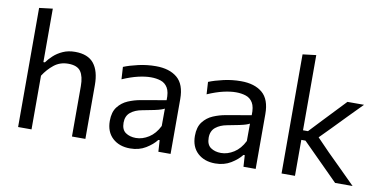

<svg xmlns="http://www.w3.org/2000/svg" viewBox="-72 -947 2305 1162"><g transform="rotate(10 1080.5 -366.0)"><path d="M86 0V-732L168.5 -742V-413.5H177.5Q192.5 -434.5 216.2 -456.5Q240 -478.5 272.8 -493.2Q305.5 -508 347.5 -508Q426.5 -508 463 -462.5Q499.5 -417 499.5 -330.5V0H417V-309.5Q417 -369 395.8 -399.5Q374.5 -430 319 -430Q268.5 -430 231.8 -400.8Q195 -371.5 168.5 -330V0Z M775 10Q708.5 10 667.2 -28Q626 -66 626 -133.5Q626 -187.5 650.5 -219.2Q675 -251 712.2 -266.8Q749.5 -282.5 787.5 -289L943 -316Q945 -366.5 929.5 -392.2Q914 -418 886.8 -427Q859.5 -436 826 -436Q791.5 -436 748.2 -426Q705 -416 652 -393L647.5 -468.5Q684 -483.5 736.8 -495.5Q789.5 -507.5 844 -507.5Q927.5 -507.5 975.2 -467.5Q1023 -427.5 1023 -337V0H948L943.5 -70.5H935.5Q912.5 -40.5 871.2 -15.2Q830 10 775 10ZM799 -58.5Q839 -58.5 877.8 -83Q916.5 -107.5 941 -157L941.5 -264Q933.5 -259.5 920.2 -255Q907 -250.5 880.8 -244.8Q854.5 -239 808 -230.5Q765 -223 737.5 -200.8Q710 -178.5 710 -137Q710 -94 735.8 -76.2Q761.5 -58.5 799 -58.5Z M1298 10Q1231.5 10 1190.2 -28Q1149 -66 1149 -133.5Q1149 -187.5 1173.5 -219.2Q1198 -251 1235.2 -266.8Q1272.5 -282.5 1310.5 -289L1466 -316Q1468 -366.5 1452.5 -392.2Q1437 -418 1409.8 -427Q1382.5 -436 1349 -436Q1314.5 -436 1271.2 -426Q1228 -416 1175 -393L1170.5 -468.5Q1207 -483.5 1259.8 -495.5Q1312.5 -507.5 1367 -507.5Q1450.5 -507.5 1498.2 -467.5Q1546 -427.5 1546 -337V0H1471L1466.5 -70.5H1458.5Q1435.5 -40.5 1394.2 -15.2Q1353 10 1298 10ZM1322 -58.5Q1362 -58.5 1400.8 -83Q1439.5 -107.5 1464 -157L1464.5 -264Q1456.5 -259.5 1443.2 -255Q1430 -250.5 1403.8 -244.8Q1377.5 -239 1331 -230.5Q1288 -223 1260.5 -200.8Q1233 -178.5 1233 -137Q1233 -94 1258.8 -76.2Q1284.5 -58.5 1322 -58.5Z M1705 0V-732L1787.5 -742V-280H1818L1890 -356.5Q1923 -391 1956.5 -426.5Q1989.5 -461.5 2022.5 -496H2124.5Q2081.5 -452.5 2039 -409Q1996.5 -365.5 1954.5 -322L1888 -254.5L1965 -175Q2009 -131.5 2053.5 -87.5Q2098 -43.5 2141.5 0H2034Q2000 -34 1966 -68Q1932 -102 1898.5 -135.5L1813 -221H1787.5V0Z"/></g></svg>

Font: Heraclito
Style: Regular
Weight: 400
Designer: Kostas Bartsokas (font) & Cristiano Sobral (main changes)
Foundry: Kostas Bartsokas (font) & Cristiano Sobral (main changes)
Version: Version 1.00;July 8, 2020;FontCreator 13.0.0.2655 64-bit